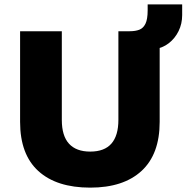

<svg xmlns="http://www.w3.org/2000/svg" viewBox="-20 -848 854 879"><path d="M393 11Q239 11 155.5 -65Q72 -141 72 -290V-705H263V-299Q263 -226 296 -190Q329 -154 393 -154Q458 -154 490 -190.5Q522 -227 522 -299V-705H711V-290Q711 -142 628 -65.5Q545 11 393 11ZM685 -622 574 -691V-705Q600 -705 618 -712Q636 -719 646 -739.5Q656 -760 656 -801V-828H814V-779Q814 -739 797.5 -705.5Q781 -672 752.5 -650Q724 -628 685 -622Z"/></svg>

Font: Nunito Sans 8pt Black
Style: Regular
Weight: 900
Version: Version 3.101;gftools[0.9.27]